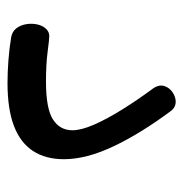

<svg xmlns="http://www.w3.org/2000/svg" viewBox="-8 -486 499 524"><g transform="rotate(90 242.0 -223.5)"><path d="M206 6Q177 6 144 3.5Q111 1 81 -4Q65 -7 56.5 -18.5Q48 -30 45.5 -45Q43 -60 46 -74.5Q49 -89 57.5 -98.5Q66 -108 78 -108Q86 -108 120.5 -103.5Q155 -99 202 -99Q276 -99 305.5 -118Q335 -137 335 -171Q335 -195 320 -229.5Q305 -264 279 -306Q253 -348 219 -394Q210 -409 214.5 -422.5Q219 -436 231.5 -444.5Q244 -453 257 -453Q273 -453 283 -439Q344 -357 379 -283Q414 -209 414 -148Q414 -98 391.5 -63.5Q369 -29 323 -11.5Q277 6 206 6Z"/></g></svg>

Font: Playpen Sans Arabic
Style: Regular
Weight: 400
Designer: Azza Alameddine, Laura Meseguer, Veronika Burian, José Scaglione
Foundry: TypeTogether
Version: Version 2.000